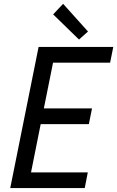

<svg xmlns="http://www.w3.org/2000/svg" viewBox="-20 -959 598 979"><path d="M176.8 -719.7H557.6L541.5 -639.6H250.5L203.6 -406.2H449.2L433.1 -326.2H187.5L138.2 -80.1H427.7L412.1 0H32.2ZM251 -885.7 301.8 -939.5 428.7 -798.3 382.8 -757.3Z"/></svg>

Font: Reddit Sans Chocolate
Style: Italic
Weight: 400
Italic angle: -11.25°
Designer: Stephen Hutchings
Version: Version 1.013